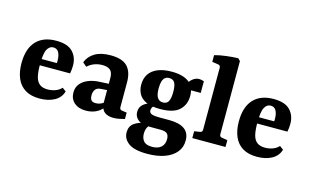

<svg xmlns="http://www.w3.org/2000/svg" viewBox="-99 -935 2286 1413"><g transform="rotate(15 1043.5 -228.5)"><path d="M30 -208Q30 -318 83.5 -375.5Q137 -433 236 -433Q323 -433 362 -392Q401 -351 401 -288Q401 -273 399.5 -257Q398 -241 395 -227H120V-275H281Q282 -280 282 -284Q282 -288 282 -294Q282 -332 269 -356Q256 -380 227 -380Q198 -380 181 -348.5Q164 -317 164 -231Q164 -175 173 -139.5Q182 -104 204.5 -87Q227 -70 265 -70Q295 -70 323 -80Q351 -90 370 -111L398 -90Q384 -41 337.5 -15.5Q291 10 225 10Q158 10 115 -16.5Q72 -43 51 -92Q30 -141 30 -208Z M576 8Q521 8 488 -21Q455 -50 455 -98Q455 -138 477.5 -165Q500 -192 537 -206.5Q574 -221 616 -223L711 -228V-180L650 -176Q615 -175 602 -157Q589 -139 589 -113Q589 -88 599 -76Q609 -64 632 -64Q655 -64 675 -73.5Q695 -83 708 -99L718 -71Q699 -33 662 -12.5Q625 8 576 8ZM467 -331Q485 -378 530.5 -405.5Q576 -433 650 -433Q739 -433 778 -392.5Q817 -352 817 -272V-83Q817 -63 836 -61L872 -56V-7Q857 -3 832.5 2Q808 7 786 7Q748 7 723 -9.5Q698 -26 690 -69V-270Q690 -314 669.5 -331Q649 -348 611 -348Q578 -348 549.5 -337.5Q521 -327 497 -305Z M1345 31Q1345 82 1314.5 119.5Q1284 157 1228 177.5Q1172 198 1095 198Q996 198 952.5 165.5Q909 133 909 84Q909 37 942 13.5Q975 -10 1030 -20L1070 -19Q1056 -9 1045 11Q1034 31 1034 61Q1034 95 1052.5 117Q1071 139 1117 139Q1161 139 1185.5 117.5Q1210 96 1210 56Q1210 27 1195.5 14Q1181 1 1146 1H1071Q1001 1 973 -22.5Q945 -46 945 -81Q945 -116 967.5 -137Q990 -158 1026 -168L1064 -163Q1048 -152 1042 -140.5Q1036 -129 1036 -118Q1036 -99 1054 -91.5Q1072 -84 1115 -84H1189Q1265 -84 1305 -56Q1345 -28 1345 31ZM1292 -294Q1292 -228 1247.5 -186.5Q1203 -145 1102 -145Q1034 -145 994.5 -163.5Q955 -182 938.5 -213.5Q922 -245 922 -283Q922 -330 944 -363.5Q966 -397 1009.5 -415Q1053 -433 1116 -433Q1201 -433 1246.5 -399Q1292 -365 1292 -294ZM1053 -290Q1053 -241 1067.5 -219Q1082 -197 1110 -197Q1140 -197 1152 -220.5Q1164 -244 1164 -290Q1164 -340 1151.5 -361.5Q1139 -383 1110 -383Q1091 -383 1078.5 -373.5Q1066 -364 1059.5 -343.5Q1053 -323 1053 -290ZM1269 -337 1237 -362Q1251 -395 1274.5 -414Q1298 -433 1323 -433Q1333 -433 1343.5 -430.5Q1354 -428 1361 -426V-337Z M1579 -80Q1579 -62 1596 -59L1640 -52V0H1387V-52L1431 -59Q1448 -62 1448 -79V-552Q1448 -570 1431 -573L1384 -580V-631Q1423 -642 1472.5 -648Q1522 -654 1562 -655L1579 -638Z M1686 -208Q1686 -318 1739.5 -375.5Q1793 -433 1892 -433Q1979 -433 2018 -392Q2057 -351 2057 -288Q2057 -273 2055.5 -257Q2054 -241 2051 -227H1776V-275H1937Q1938 -280 1938 -284Q1938 -288 1938 -294Q1938 -332 1925 -356Q1912 -380 1883 -380Q1854 -380 1837 -348.5Q1820 -317 1820 -231Q1820 -175 1829 -139.5Q1838 -104 1860.5 -87Q1883 -70 1921 -70Q1951 -70 1979 -80Q2007 -90 2026 -111L2054 -90Q2040 -41 1993.5 -15.5Q1947 10 1881 10Q1814 10 1771 -16.5Q1728 -43 1707 -92Q1686 -141 1686 -208Z"/></g></svg>

Font: Yrsa
Style: Regular
Weight: 400
Designer: Anna Giedrys (Yrsa+Rasa design), David Brezina (Yrsa art-direction, Rasa art-direction, design)
Foundry: Rosetta Type Foundry
Version: Version 2.004